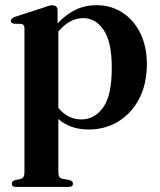

<svg xmlns="http://www.w3.org/2000/svg" viewBox="-20 -489 617 742"><path d="M202.5 -448.5V-398.5Q234 -432.5 271.2 -450.8Q308.5 -469 352.5 -469Q409 -469 453 -440.5Q497 -412 522.2 -360.8Q547.5 -309.5 547.5 -241.5Q547.5 -164 517.8 -107.2Q488 -50.5 437 -19.5Q386 11.5 323 11.5Q251.5 11.5 205.5 -29V177Q205.5 198.5 221 202L249.5 207Q262 211 262 220.5Q262 233.5 245 233.5H42Q25.5 233.5 25.5 220.5Q25.5 211 38.5 207L59.5 202.5Q74.5 198.5 74.5 177.5V-379.5Q74.5 -395 62.5 -396.5L33.5 -397.5Q22 -399.5 22 -409Q22 -417.5 36.5 -423.5L149.5 -460Q170.5 -468.5 181.5 -468.5Q202.5 -468.5 202.5 -448.5ZM301.5 -419Q249.5 -419 205.5 -367.5V-72Q242 -27.5 294 -27.5Q345 -27.5 378.5 -73.5Q412 -119.5 412 -227Q412 -327 380.8 -373Q349.5 -419 301.5 -419Z"/></svg>

Font: Fraunces 72pt SemiBold
Style: Regular
Weight: 600
Version: Version 1.000;[b76b70a41]